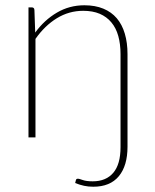

<svg xmlns="http://www.w3.org/2000/svg" viewBox="-20 -521 586 728"><path d="M88 0V-493H100.5Q110 -493 110.5 -483L113.5 -397.5Q148 -445 195.5 -473Q243 -501 300 -501Q341 -501 371.8 -488.2Q402.5 -475.5 422.8 -451.8Q443 -428 453.2 -393.5Q463.5 -359 463.5 -315.5V35Q463.5 107.5 430.5 147.2Q397.5 187 333.5 187Q315 187 298.8 183.5Q282.5 180 265 173L267.5 163Q268.5 158.5 270.8 157.5Q273 156.5 275.5 156.5Q279.5 156.5 293.5 161.5Q307.5 166.5 331.5 166.5Q382 166.5 409.5 134.2Q437 102 437 37V-315.5Q437 -354 428.5 -384.5Q420 -415 402.2 -436.2Q384.5 -457.5 358 -468.8Q331.5 -480 295.5 -480Q241.5 -480 195.5 -451.8Q149.5 -423.5 114.5 -373.5V0Z"/></svg>

Font: Lato Thin
Style: Regular
Weight: 200
Designer: Lukasz Dziedzic
Foundry: tyPoland Lukasz Dziedzic
Version: Version 2.007; 2014-02-27